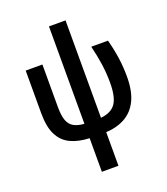

<svg xmlns="http://www.w3.org/2000/svg" viewBox="-175 -881 1081 1241"><g transform="rotate(-20 366.0 -260.0)"><path d="M309 240V9Q233 6 179.5 -19.5Q126 -45 98 -100.5Q70 -156 70 -250V-543H185V-250Q185 -191 197.5 -157.5Q210 -124 237.5 -108.5Q265 -93 309 -90V-760H423V-90Q495 -97 525.5 -141Q556 -185 556 -283Q556 -348 547 -411Q538 -474 521 -543H636Q655 -471 663.5 -409Q672 -347 672 -282Q672 -184 641.5 -121Q611 -58 555 -26.5Q499 5 423 9V240Z"/></g></svg>

Font: Noto Sans SemiCondensed SemiBold
Style: Regular
Weight: 600
Width: 4
Designer: Monotype Design Team
Foundry: Monotype Imaging Inc.
Version: Version 2.013; ttfautohint (v1.8.4.7-5d5b)